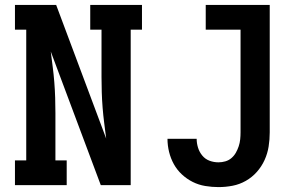

<svg xmlns="http://www.w3.org/2000/svg" viewBox="-20 -755 1240 783"><path d="M41 0V-101H87V-634H41V-735H209L413 -190Q409 -222 405 -253Q401 -284 398.5 -315.5Q396 -347 395 -378.5Q394 -410 394 -441V-634H348V-735H559V-634H513V0H391L187 -545Q191 -513 195 -482Q199 -451 201.5 -419.5Q204 -388 205 -356.5Q206 -325 206 -294V-101H252V0ZM871 8Q844 8 817 3.5Q790 -1 766 -13Q742 -25 722 -43.5Q702 -62 689 -85.5Q676 -109 669.5 -135.5Q663 -162 663 -189H782Q782 -171 787.5 -153Q793 -135 805 -120.5Q817 -106 834.5 -99.5Q852 -93 871 -93Q885 -93 899 -97Q913 -101 924 -110.5Q935 -120 942 -132.5Q949 -145 953.5 -158.5Q958 -172 959.5 -186.5Q961 -201 961 -215V-634H819V-735H1080V-215Q1080 -186 1075.5 -157.5Q1071 -129 1059 -102.5Q1047 -76 1027.5 -54Q1008 -32 982.5 -17.5Q957 -3 928.5 2.5Q900 8 871 8Z"/></svg>

Font: Iosevka Etoile
Style: Bold
Weight: 700
Designer: Belleve Invis
Foundry: Belleve Invis
Version: Version 28.1.0; ttfautohint (v1.8.4)